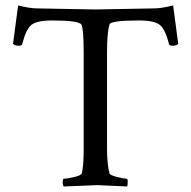

<svg xmlns="http://www.w3.org/2000/svg" viewBox="-20 -675 693 698"><path d="M594.7 -513.7Q581.1 -568.4 561 -584.5Q541 -600.6 485.4 -600.6Q381.8 -600.6 377.9 -585.9Q369.1 -554.7 369.1 -488.3V-135.7Q369.1 -79.1 377.9 -44.9Q379.9 -38.1 405.3 -31.7Q430.7 -25.4 440.4 -25.4Q444.3 -25.4 444.3 -14.2Q444.3 -2.9 442.4 2.9Q344.7 -2 334.5 -2Q324.2 -2 211.9 2.9Q208 -1 208 -13.2Q208 -25.4 211.9 -25.4Q224.6 -25.4 249.5 -31.2Q274.4 -37.1 277.3 -44.9Q284.2 -71.3 284.2 -131.8V-485.4Q284.2 -570.3 275.9 -585.4Q267.6 -600.6 169.9 -600.6Q114.3 -600.6 94.2 -584.5Q74.2 -568.4 60.5 -513.7Q59.6 -508.8 46.9 -508.8Q34.2 -508.8 27.3 -515.6L45.9 -655.3Q88.9 -644.5 113.3 -644.5L327.1 -640.6L542 -644.5Q566.4 -644.5 609.4 -655.3L627.9 -515.6Q621.1 -508.8 608.4 -508.8Q595.7 -508.8 594.7 -513.7Z"/></svg>

Font: CrimsonText-Roman
Style: Roman
Weight: 400
Version: Version 0.13